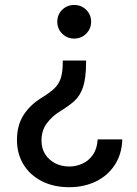

<svg xmlns="http://www.w3.org/2000/svg" viewBox="-20 -573 559 784"><path d="M331.5 -325.7V-319.3Q331.5 -253.9 319.1 -217.3Q306.6 -180.7 282.7 -159.7Q258.8 -138.7 225.6 -118.7Q193.4 -99.1 171.4 -69.8Q149.4 -40.5 149.4 1Q149.4 33.2 164.6 56.9Q179.7 80.6 205.6 93.8Q231.4 106.9 263.2 106.9Q291 106.9 316.7 95.2Q342.3 83.5 359.4 59.1Q376.5 34.7 378.9 -3.9H479.5Q477.1 58.6 447.5 102.3Q418 146 369.9 168.7Q321.8 191.4 262.7 191.4Q198.7 191.4 150.6 166.7Q102.5 142.1 75.9 98.6Q49.3 55.2 49.3 -1.5Q49.3 -61 75.9 -102.8Q102.5 -144.5 149.9 -173.8Q181.2 -192.9 200.2 -210.2Q219.2 -227.5 227.8 -252.7Q236.3 -277.8 236.3 -319.3V-325.7ZM282.7 -552.7Q312 -552.7 332 -533Q352.1 -513.2 352.1 -484.4Q352.1 -455.6 332 -435.5Q312 -415.5 282.7 -415.5Q253.9 -415.5 233.9 -435.5Q213.9 -455.6 213.9 -484.4Q213.9 -513.2 233.9 -533Q253.9 -552.7 282.7 -552.7Z"/></svg>

Font: Inter Cardless
Style: Regular
Weight: 400
Designer: Rasmus Andersson
Foundry: rsms
Version: Version 4.001;git-9221beed3